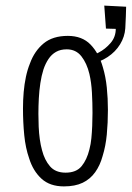

<svg xmlns="http://www.w3.org/2000/svg" viewBox="-20 -655 470 685"><path d="M208 10Q158 10 128 -17.5Q98 -45 84 -90Q71 -127 66.5 -173Q62 -219 62 -268Q62 -298 64.5 -326.5Q67 -355 72.5 -381Q78 -407 87 -429Q103 -473 135.5 -500Q168 -527 222 -527Q273 -527 303 -496Q333 -465 347 -415Q357 -382 361 -343Q365 -304 365 -263Q365 -217 361 -175Q357 -133 346 -98Q337 -65 319.5 -40.5Q302 -16 275 -3Q248 10 208 10ZM214 -39Q252 -39 271 -62Q290 -85 299 -122Q304 -141 306 -162Q308 -183 309 -206Q310 -229 310 -252Q310 -288 308 -324.5Q306 -361 299 -391Q290 -429 270.5 -454Q251 -479 218 -479Q196 -479 180 -470Q164 -461 153 -444.5Q142 -428 135 -407Q128 -385 124 -358.5Q120 -332 118.5 -304Q117 -276 117 -249Q117 -226 118 -203Q119 -180 122 -158.5Q125 -137 130 -119Q139 -84 158.5 -61.5Q178 -39 214 -39ZM299 -426 293 -451Q308 -455 332 -467.5Q356 -480 374.5 -501.5Q393 -523 393 -552L358 -553L352 -635L430 -631Q430 -619 429 -597Q428 -575 427 -554Q425 -524 408.5 -497Q392 -470 364 -451.5Q336 -433 299 -426Z"/></svg>

Font: Truculenta Light
Style: Regular
Weight: 300
Version: Version 1.002